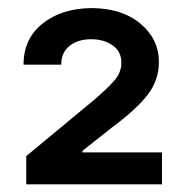

<svg xmlns="http://www.w3.org/2000/svg" viewBox="-20 -826 463 482"><path d="M45.9 -363.3V-434.1L216.8 -575.7Q248.5 -603 266.6 -623.3Q284.7 -643.6 284.7 -668.9Q284.7 -696.8 262.7 -712.2Q240.7 -727.5 209 -727.5Q174.8 -727.5 154.1 -710.4Q133.3 -693.4 133.8 -663.6H39.1Q39.1 -729 87.2 -767.1Q135.3 -805.2 210 -805.7Q286.6 -805.2 332.8 -766.4Q378.9 -727.5 378.9 -670.4Q378.9 -624.5 350.3 -587.6Q321.8 -550.8 260.3 -505.4L187 -447.3V-443.4H386.7V-363.3Z"/></svg>

Font: Inter Semi Bold
Style: Regular
Weight: 600
Designer: Rasmus Andersson
Foundry: rsms
Version: Version 4.000;git-e0f93cc